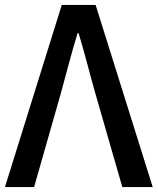

<svg xmlns="http://www.w3.org/2000/svg" viewBox="-22 -757 638 777"><path d="M-2 0H116L225 -382C248 -466 266 -538 292 -623H296C322 -538 339 -466 363 -382L473 0H596L365 -737H228Z"/></svg>

Font: Noto Sans JP Medium
Style: Regular
Weight: 500
Designer: Ryoko NISHIZUKA  (kana, bopomofo & ideographs); Paul D. Hunt (Latin, Greek & Cyrillic); Sandoll Communications , Soo-you
Foundry: Adobe
Version: Version 2.002;hotconv 1.0.116;makeotfexe 2.5.65601